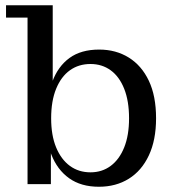

<svg xmlns="http://www.w3.org/2000/svg" viewBox="-20 -702 660 732"><path d="M357 10Q289 10 243.5 -22.5Q198 -55 175.5 -113.5Q153 -172 153 -250L158 -252Q158 -332 179.5 -390.5Q201 -449 245 -481Q289 -513 358 -513Q422 -513 471 -482.5Q520 -452 547.5 -394Q575 -336 575 -251Q575 -168 547.5 -109.5Q520 -51 471 -20.5Q422 10 357 10ZM325 -45Q369 -45 402 -69.5Q435 -94 453.5 -140Q472 -186 472 -251Q472 -317 453.5 -363.5Q435 -410 402 -434Q369 -458 325 -458Q280 -458 246.5 -434Q213 -410 194 -363.5Q175 -317 175 -251Q175 -186 194 -140Q213 -94 246.5 -69.5Q280 -45 325 -45ZM85 0V-635H3V-682H181V-356L163 -254L174 -149V0Z"/></svg>

Font: Montagu Slab
Style: Bold
Weight: 700
Designer: Florian Karsten
Foundry: Florian Karsten
Version: Version 1.000